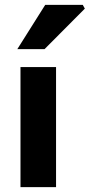

<svg xmlns="http://www.w3.org/2000/svg" viewBox="-20 -773 370 793"><path d="M64.6 0V-496H211.5V0ZM51.5 -570 166.8 -753H321.8L330.4 -737.4L163.9 -570Z"/></svg>

Font: Source Sans 3 VF
Style: Regular
Weight: 200
Designer: Paul D. Hunt
Foundry: Adobe
Version: Version 3.046;hotconv 1.0.118;makeotfexe 2.5.65603